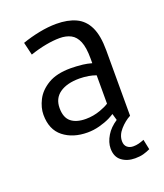

<svg xmlns="http://www.w3.org/2000/svg" viewBox="-127 -576 720 844"><g transform="rotate(-20 233.0 -154.0)"><path d="M202.6 5.4Q134.3 5.4 90.1 -29.5Q45.9 -64.5 45.9 -133.8Q45.9 -167 63.7 -202.1Q81.5 -237.3 121.8 -261.5Q162.1 -285.6 228 -285.6Q252 -285.6 284.2 -282.2Q304.2 -279.8 325.2 -273.9V-295.9Q325.2 -347.2 313.5 -375.5Q301.8 -403.8 279.8 -415.3Q257.8 -426.8 227.5 -426.8Q198.7 -426.8 162.8 -420.2Q127 -413.6 88.4 -400.4L74.2 -460.4Q113.3 -474.1 155.3 -482.4Q197.3 -490.7 234.9 -490.7Q288.1 -490.7 325.7 -473.4Q363.3 -456.1 382.8 -415.8Q402.3 -375.5 402.3 -306.2V0Q375.5 14.2 353 39.6Q330.6 64.9 330.6 93.3Q330.6 111.8 341.8 121.6Q353 131.3 370.6 131.3Q383.3 131.3 395.8 128.2Q408.2 125 421.4 119.6L431.2 167Q416 174.3 399.2 179Q382.3 183.6 359.9 183.6Q323.2 183.6 297.9 164.6Q272.5 145.5 272.5 106.4Q272.5 77.6 291 46.9Q307.6 19 340.8 -2.9L332 -33.7Q322.3 -27.3 308.1 -20Q286.1 -9.3 258.5 -2Q231 5.4 202.6 5.4ZM215.8 -53.2Q251 -53.2 284.7 -65.4Q309.1 -74.2 325.2 -84.5V-217.3Q307.6 -223.6 292 -226.1Q268.6 -230 248.5 -230Q189.9 -230 156.2 -206.3Q122.6 -182.6 122.6 -137.2Q122.6 -92.8 147 -73Q171.4 -53.2 215.8 -53.2Z"/></g></svg>

Font: Anaheim Medium
Style: Regular
Weight: 500
Version: Version 2.001